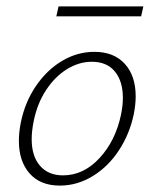

<svg xmlns="http://www.w3.org/2000/svg" viewBox="-20 -576 483 600"><path d="M39 -136Q39 -163 45 -193Q58 -257 92.5 -307.5Q127 -358 174.5 -386Q222 -414 275 -414Q336 -414 370 -376.5Q404 -339 404 -275Q404 -249 398 -219Q385 -157 351.5 -106Q318 -55 269.5 -25.5Q221 4 167 4Q106 4 72.5 -34Q39 -72 39 -136ZM358 -217Q364 -246 364 -270Q364 -322 339 -352.5Q314 -383 267 -383Q227 -383 189.5 -360Q152 -337 124 -294.5Q96 -252 85 -196Q79 -166 79 -141Q79 -88 105 -58Q131 -28 177 -28Q241 -28 291 -82Q341 -136 358 -217ZM163 -556H428L421 -525H156Z"/></svg>

Font: Ysabeau Light
Style: Italic
Weight: 300
Italic angle: -12°
Designer: Christian Thalmann (Catharsis Fonts)
Version: Version 0.003